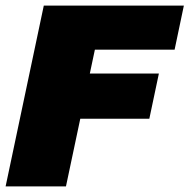

<svg xmlns="http://www.w3.org/2000/svg" viewBox="-36 -664 675 684"><path d="M-16 0 120 -644H619L586 -487H302L284 -402H530L496 -241H250L199 0Z"/></svg>

Font: Kanit ExtraBold
Style: Italic
Weight: 800
Italic angle: -12°
Designer: Katatrad Team
Foundry: CadsonDemak
Version: Version 2.000; ttfautohint (v1.8.3)